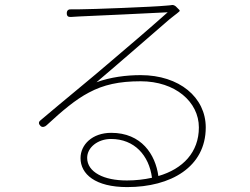

<svg xmlns="http://www.w3.org/2000/svg" viewBox="-20 -740 1020 782"><path d="M381 -29C352 -45 335 -68 335 -97C335 -140 379 -174 432 -174C480 -174 519 -157 547 -129C575 -101 593 -62 599 -16C567 -9 533 -5 497 -5C450 -5 410 -13 381 -29ZM342 -363C402 -395 465 -409 553 -409C694 -409 790 -325 790 -221C790 -120 725 -52 625 -23C613 -111 556 -199 433 -199C356 -199 308 -151 308 -96C308 -31 368 22 498 22C676 22 818 -60 818 -221C818 -343 711 -434 553 -434C495 -434 430 -426 373 -405C464 -482 627 -624 671 -662C684 -673 699 -683 710 -693C712 -695 713 -697 710 -700L701 -709L696 -714C690 -719 683 -721 677 -719C672 -718 666 -718 656 -717C608 -712 351 -702 301 -702C293 -702 282 -702 271 -702C259 -703 252 -698 252 -686C252 -674 258 -670 270 -671C281 -672 291 -672 303 -673C353 -675 610 -687 663 -690C613 -645 469 -521 415 -476C362 -430 237 -328 145 -250C136 -243 137 -235 145 -227C152 -220 163 -223 170 -230C235 -290 287 -334 342 -363Z"/></svg>

Font: GenSenRounded2 TW EL
Style: Regular
Weight: 250
Version: Version 2.100;PS 2.1;hotconv 16.6.51;makeotf.lib2.5.65220 DE